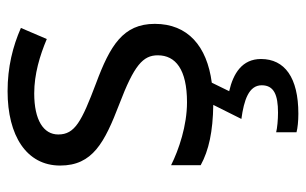

<svg xmlns="http://www.w3.org/2000/svg" viewBox="-174 -412 826 519"><g transform="rotate(-90 239.5 -153.0)"><path d="M339 139C339 88 300 64 252 53L275 6C374 -7 434 -59 434 -148C434 -234 375 -269 273 -307C170 -346 135 -364 135 -409C135 -449 174 -474 246 -474C298 -474 348 -459 393 -440L423 -510C373 -532 317 -546 252 -546C132 -546 51 -495 51 -404C51 -316 113 -284 217 -244C322 -204 349 -180 349 -140C349 -92 311 -61 222 -61C159 -61 94 -83 52 -104V-24C92 -2 143 9 215 10L177 86C228 93 268 106 268 141C268 174 242 185 194 185C175 185 153 183 141 180V235C152 238 171 240 191 240C289 240 339 203 339 139Z"/></g></svg>

Font: Noto Sans Hebrew Droid Medium
Style: Regular
Weight: 500
Designer: Monotype Design Team
Foundry: Monotype Imaging Inc.
Version: Version 1.100